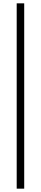

<svg xmlns="http://www.w3.org/2000/svg" viewBox="-20 -880 245 1150"><path d="M125 -860V250H80V-860Z"/></svg>

Font: Kumar One
Style: Regular
Weight: 400
Designer: Parimal Parmar
Foundry: Indian Type Foundry
Version: Version 1.000;PS 1.000;hotconv 1.0.88;makeotf.lib2.5.647800